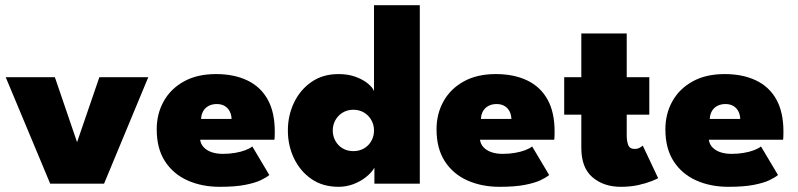

<svg xmlns="http://www.w3.org/2000/svg" viewBox="-20 -708 3074 740"><path d="M2 -410.5H191.5L277 -160L363 -410.5H551.5L381 0H173.5Z M751.5 -169.5Q753.5 -153 764.8 -140.8Q776 -128.5 794.8 -121.8Q813.5 -115 839 -115Q864 -115 886 -118.8Q908 -122.5 925.2 -129Q942.5 -135.5 952.5 -143.5L1018 -33.5Q1007 -24 985 -13.5Q963 -3 924.8 4.5Q886.5 12 827 12Q758 12 703 -12.5Q648 -37 616 -86.2Q584 -135.5 584 -209.5Q584 -269.5 611 -317.8Q638 -366 689 -394.2Q740 -422.5 812.5 -422.5Q882 -422.5 933 -398.2Q984 -374 1011.5 -325Q1039 -276 1039 -201Q1039 -197 1038.8 -185Q1038.5 -173 1037.5 -169.5ZM872.5 -249.5Q872 -266 865.2 -279Q858.5 -292 846 -299.5Q833.5 -307 815.5 -307Q798 -307 784.5 -300Q771 -293 763.5 -280.2Q756 -267.5 755 -249.5Z M1285 12Q1224 12 1180.5 -18Q1137 -48 1113.2 -97.5Q1089.5 -147 1089.5 -205Q1089.5 -263 1113.2 -312.5Q1137 -362 1180.5 -392.2Q1224 -422.5 1285 -422.5Q1322 -422.5 1351 -411.8Q1380 -401 1398.2 -385.8Q1416.5 -370.5 1421.5 -357V-688H1598V0H1423V-61.5Q1411.5 -42 1390.2 -25.2Q1369 -8.5 1341.8 1.8Q1314.5 12 1285 12ZM1341.5 -125.5Q1365 -125.5 1383 -136Q1401 -146.5 1411.2 -164.8Q1421.5 -183 1421.5 -205Q1421.5 -227 1411.2 -245.2Q1401 -263.5 1383 -274.2Q1365 -285 1341.5 -285Q1319 -285 1301 -274.2Q1283 -263.5 1272.8 -245.2Q1262.5 -227 1262.5 -205Q1262.5 -183 1272.8 -164.8Q1283 -146.5 1301 -136Q1319 -125.5 1341.5 -125.5Z M1830 -169.5Q1832 -153 1843.2 -140.8Q1854.5 -128.5 1873.2 -121.8Q1892 -115 1917.5 -115Q1942.5 -115 1964.5 -118.8Q1986.5 -122.5 2003.8 -129Q2021 -135.5 2031 -143.5L2096.5 -33.5Q2085.5 -24 2063.5 -13.5Q2041.5 -3 2003.2 4.5Q1965 12 1905.5 12Q1836.5 12 1781.5 -12.5Q1726.5 -37 1694.5 -86.2Q1662.5 -135.5 1662.5 -209.5Q1662.5 -269.5 1689.5 -317.8Q1716.5 -366 1767.5 -394.2Q1818.5 -422.5 1891 -422.5Q1960.5 -422.5 2011.5 -398.2Q2062.5 -374 2090 -325Q2117.5 -276 2117.5 -201Q2117.5 -197 2117.2 -185Q2117 -173 2116 -169.5ZM1951 -249.5Q1950.5 -266 1943.8 -279Q1937 -292 1924.5 -299.5Q1912 -307 1894 -307Q1876.5 -307 1863 -300Q1849.5 -293 1842 -280.2Q1834.5 -267.5 1833.5 -249.5Z M2154.5 -410.5H2220.5V-579H2395.5V-410.5H2482.5V-266H2395.5V-186Q2395.5 -164.5 2401.2 -149.2Q2407 -134 2426 -134Q2437.5 -134 2446.5 -139.2Q2455.5 -144.5 2457.5 -146.5L2516.5 -21.5Q2512.5 -18.5 2492.2 -10.2Q2472 -2 2441.2 5Q2410.5 12 2373 12Q2306.5 12 2263.5 -24.8Q2220.5 -61.5 2220.5 -138V-266H2154.5Z M2712 -169.5Q2714 -153 2725.2 -140.8Q2736.5 -128.5 2755.2 -121.8Q2774 -115 2799.5 -115Q2824.5 -115 2846.5 -118.8Q2868.5 -122.5 2885.8 -129Q2903 -135.5 2913 -143.5L2978.5 -33.5Q2967.5 -24 2945.5 -13.5Q2923.5 -3 2885.2 4.5Q2847 12 2787.5 12Q2718.5 12 2663.5 -12.5Q2608.5 -37 2576.5 -86.2Q2544.5 -135.5 2544.5 -209.5Q2544.5 -269.5 2571.5 -317.8Q2598.5 -366 2649.5 -394.2Q2700.5 -422.5 2773 -422.5Q2842.5 -422.5 2893.5 -398.2Q2944.5 -374 2972 -325Q2999.5 -276 2999.5 -201Q2999.5 -197 2999.2 -185Q2999 -173 2998 -169.5ZM2833 -249.5Q2832.5 -266 2825.8 -279Q2819 -292 2806.5 -299.5Q2794 -307 2776 -307Q2758.5 -307 2745 -300Q2731.5 -293 2724 -280.2Q2716.5 -267.5 2715.5 -249.5Z"/></svg>

Font: League Spartan Thin ExtraBold
Style: Regular
Weight: 800
Version: Version 2.002